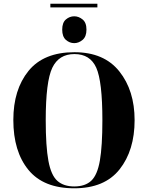

<svg xmlns="http://www.w3.org/2000/svg" viewBox="-20 -1007 799 1037"><path d="M381 10Q545 10 626 -92.5Q707 -195 707 -358Q707 -518 624.5 -621.5Q542 -725 382 -725Q216 -725 134 -624Q52 -523 52 -359Q52 -189 133.5 -89.5Q215 10 381 10ZM381 0Q324 0 290 -30Q256 -60 241.5 -138Q227 -216 227 -358Q227 -567 262.5 -641Q298 -715 382 -715Q467 -715 500 -641Q533 -567 533 -358Q533 -218 519.5 -140Q506 -62 473 -31Q440 0 381 0ZM252 -967H506V-987H252ZM381 -774Q405 -774 426 -791.5Q447 -809 447 -847Q447 -885 426 -902Q405 -919 381 -919Q356 -919 336 -902Q316 -885 316 -847Q316 -809 336 -791.5Q356 -774 381 -774Z"/></svg>

Font: Noto Serif Display SemiCondensed Extra
Style: Regular
Weight: 800
Width: 4
Designer: Monotype Design Team
Foundry: Monotype Imaging Inc.
Version: Version 1.900